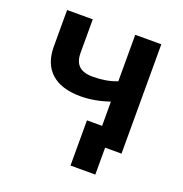

<svg xmlns="http://www.w3.org/2000/svg" viewBox="-119 -625 817 858"><g transform="rotate(20 289.5 -196.0)"><path d="M426 128V0H504V-520H380V-299C346 -285 305 -279 265 -279C205 -279 178 -306 178 -361V-520H56V-346C56 -240 119 -178 243 -178C289 -178 335 -187 380 -202V-87H308V128Z"/></g></svg>

Font: Fixel Display SemiBold
Style: Regular
Weight: 600
Designer: AlfaBravo + MacPaw
Foundry: Kyrylo Tkachov, Marchela Mozhyna, Serhii Makarenko, Maria Weinstein, Zakhar Kryvoshyya
Version: Version 1.211